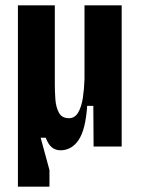

<svg xmlns="http://www.w3.org/2000/svg" viewBox="-20 -548 526 718"><path d="M47 150V-528H185V-232Q185 -207 187 -177.5Q189 -148 200 -127Q211 -106 238 -106Q260 -106 272.5 -127.5Q285 -149 290 -183Q295 -217 296 -253V-528H435V0H330L329 -152H306Q300 -63 274 -24.5Q248 14 206 14Q188 14 174.5 3.5Q161 -7 151 -33H132L165 88V150Z"/></svg>

Font: Bricolage Grotesque 10pt Condensed Bricolage Grotesque 10pt Condensed Regular
Style: Bold
Weight: 700
Width: 3
Designer: Mathieu Triay
Foundry: Atelier Triay
Version: Version 1.000; ttfautohint (v1.8.4.7-5d5b);gftools[0.9.32]